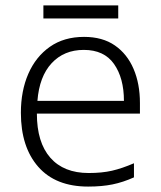

<svg xmlns="http://www.w3.org/2000/svg" viewBox="-20 -678 592 708"><path d="M290 -542Q358 -542 403.5 -510.5Q449 -479 472.5 -424Q496 -369 496 -298V-259H116Q116 -153 165.5 -96.5Q215 -40 307 -40Q356 -40 393 -48.5Q430 -57 474 -76V-24Q434 -6 395 2Q356 10 305 10Q185 10 121 -63Q57 -136 57 -262Q57 -343 84.5 -406Q112 -469 164 -505.5Q216 -542 290 -542ZM289 -494Q216 -494 170.5 -445Q125 -396 118 -306H437Q437 -390 400.5 -442Q364 -494 289 -494ZM416 -658V-610H140V-658Z"/></svg>

Font: Noto Sans Lao UI Light
Style: Regular
Weight: 300
Designer: Monotype Design Team
Foundry: Monotype Imaging Inc.
Version: Version 2.000; ttfautohint (v1.8.4.7-5d5b)